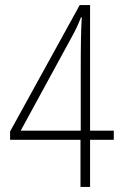

<svg xmlns="http://www.w3.org/2000/svg" viewBox="-20 -741 493 761"><path d="M299 -187V0H337V-187H431V-223H337V-721H296L20 -220V-187ZM300 -223H62L262 -590C280 -622 291 -646 301 -673L304 -672C301 -615 300 -566 300 -453Z"/></svg>

Font: Noto Sans Gurmukhi UI Condensed ExtraLight
Style: Regular
Weight: 200
Width: 3
Designer: Jelle Bosma - Monotype Design Team
Foundry: Monotype Imaging Inc.
Version: Version 2.004